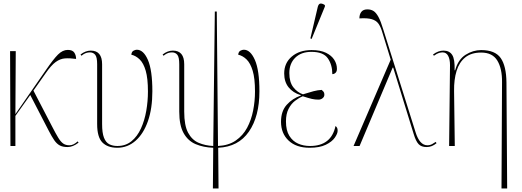

<svg xmlns="http://www.w3.org/2000/svg" viewBox="-20 -825 2952 1085"><path d="M39 0 37 -536H69L67 -180L238 -427Q281 -490 307.5 -516.5Q334 -543 363 -543Q390 -543 400 -527.5Q410 -512 410 -492Q374 -497 347 -495Q320 -493 294.5 -474.5Q269 -456 238 -411L169 -313L275 -109Q295 -70 309 -47Q323 -24 337 -14Q351 -4 372 -4Q385 -4 396.5 -10Q408 -16 419 -26L424 -19Q392 6 362 6Q335 6 318 -3Q301 -12 287 -32Q273 -52 255 -87L151 -288L67 -170V0Z M643 10Q588 10 558.5 -20Q529 -50 529 -124V-462Q529 -502 518 -515.5Q507 -529 488 -529Q477 -529 466 -525.5Q455 -522 440 -510L435 -517Q463 -539 493 -539Q557 -539 557 -462V-124Q557 -74 567.5 -47Q578 -20 597.5 -10Q617 0 643 0Q690 0 723 -27Q756 -54 776.5 -99Q797 -144 806.5 -198.5Q816 -253 816 -308Q816 -382 803.5 -425Q791 -468 769.5 -489Q748 -510 722 -516Q724 -533 734.5 -538.5Q745 -544 753 -544Q791 -544 816 -486Q841 -428 841 -309Q841 -212 816 -140.5Q791 -69 746 -29.5Q701 10 643 10Z M1183 240 1185 10Q1129 8 1085.5 -10.5Q1042 -29 1017.5 -73Q993 -117 993 -194V-462Q993 -502 982 -515.5Q971 -529 952 -529Q941 -529 930 -525.5Q919 -522 904 -510L899 -517Q927 -539 957 -539Q1021 -539 1021 -462V-194Q1021 -116 1043 -75Q1065 -34 1102.5 -18Q1140 -2 1185 0L1194 -760H1205L1212 0Q1272 -3 1312.5 -31Q1353 -59 1376.5 -103Q1400 -147 1410.5 -200.5Q1421 -254 1421 -308Q1421 -382 1408 -425Q1395 -468 1373.5 -489Q1352 -510 1326 -516Q1328 -533 1338.5 -538.5Q1349 -544 1358 -544Q1395 -544 1420.5 -486Q1446 -428 1446 -309Q1446 -167 1386.5 -81Q1327 5 1213 10L1215 240Z M1730 10Q1654 10 1611 -30.5Q1568 -71 1568 -137Q1568 -197 1600.5 -233Q1633 -269 1680 -285V-287Q1635 -301 1610.5 -332Q1586 -363 1586 -410Q1586 -469 1629 -505.5Q1672 -542 1741 -542Q1791 -542 1822.5 -526.5Q1854 -511 1869 -487Q1884 -463 1884 -436Q1884 -421 1876 -413.5Q1868 -406 1858 -406Q1858 -459 1832.5 -495.5Q1807 -532 1740 -532Q1682 -532 1648.5 -499Q1615 -466 1615 -412Q1615 -361 1637.5 -332Q1660 -303 1692 -292Q1727 -303 1751.5 -309.5Q1776 -316 1798 -317Q1804 -312 1808.5 -306.5Q1813 -301 1813 -290Q1813 -278 1803 -270Q1793 -262 1780 -262Q1760 -262 1742.5 -266Q1725 -270 1691 -281Q1669 -272 1647 -255Q1625 -238 1610.5 -209.5Q1596 -181 1596 -139Q1596 -88 1615 -57.5Q1634 -27 1664.5 -13.5Q1695 0 1732 0Q1852 0 1876 -113Q1881 -109 1884.5 -103.5Q1888 -98 1888 -86Q1888 -70 1872 -47Q1856 -24 1821 -7Q1786 10 1730 10ZM1741 -605 1734 -608 1776 -787Q1781 -805 1792.5 -805Q1804 -805 1816 -796V-788Z M1978 0 2188 -488 2139 -647Q2131 -674 2118.5 -691.5Q2106 -709 2081 -716.5Q2056 -724 2011 -721Q2011 -744 2022 -758Q2033 -772 2056 -772Q2076 -772 2090.5 -763Q2105 -754 2118.5 -729.5Q2132 -705 2146 -658L2328 -79Q2351 -4 2395 -4Q2410 -4 2422.5 -11Q2435 -18 2442 -23L2447 -16Q2421 6 2391 6Q2361 6 2345.5 -10.5Q2330 -27 2318 -67L2202 -443H2199L2012 0Z M2814 240 2817 -360Q2818 -437 2790.5 -482.5Q2763 -528 2699 -528Q2643 -528 2609 -500.5Q2575 -473 2560 -424Q2545 -375 2546 -311L2550 0H2518L2523 -457Q2523 -490 2512.5 -509.5Q2502 -529 2481 -529Q2473 -529 2461.5 -526Q2450 -523 2432 -510L2427 -517Q2456 -539 2486 -539Q2520 -539 2535.5 -514.5Q2551 -490 2549 -428H2552Q2569 -489 2611 -515.5Q2653 -542 2699 -542Q2778 -542 2809.5 -497Q2841 -452 2842 -359L2846 240Z"/></svg>

Font: Noto Serif Display SemiCondensed Thin
Style: Regular
Weight: 100
Width: 4
Designer: Monotype Design Team
Foundry: Monotype Imaging Inc.
Version: Version 2.009